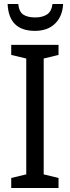

<svg xmlns="http://www.w3.org/2000/svg" viewBox="-20 -938 351 958"><path d="M242 -918Q237 -880 214 -865.5Q191 -851 156 -851Q118 -851 96.5 -865Q75 -879 71 -918H18Q24 -784 154 -784Q218 -784 255 -820.5Q292 -857 295 -918ZM272 -50 198 -68V-646L272 -664V-714H36V-664L111 -646V-68L36 -50V0H272Z"/></svg>

Font: Noto Sans UI SemiCondensed
Style: Regular
Weight: 400
Width: 4
Designer: Monotype Design Team
Foundry: Monotype Imaging Inc.
Version: 1.001